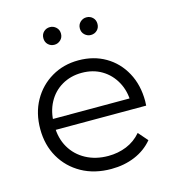

<svg xmlns="http://www.w3.org/2000/svg" viewBox="-107 -808 833 905"><g transform="rotate(-15 309.0 -355.5)"><path d="M326 5Q244 5 182 -29.5Q120 -64 85 -124.5Q50 -185 50 -263Q50 -341 83.5 -401Q117 -461 175.5 -495.5Q234 -530 307 -530Q381 -530 438.5 -496.5Q496 -463 529 -402.5Q562 -342 562 -263Q562 -258 561.5 -252.5Q561 -247 561 -241H104V-294H523L495 -273Q495 -330 470.5 -374.5Q446 -419 404 -444Q362 -469 307 -469Q253 -469 210 -444Q167 -419 143 -374Q119 -329 119 -271V-260Q119 -200 145.5 -154.5Q172 -109 219.5 -83.5Q267 -58 328 -58Q376 -58 417.5 -75Q459 -92 489 -127L529 -81Q494 -39 441.5 -17Q389 5 326 5ZM396 -630Q379 -630 366 -642Q353 -654 353 -673Q353 -692 366 -704Q379 -716 396 -716Q414 -716 426.5 -704Q439 -692 439 -673Q439 -654 426.5 -642Q414 -630 396 -630ZM218 -630Q200 -630 187.5 -642Q175 -654 175 -673Q175 -692 187.5 -704Q200 -716 218 -716Q235 -716 248 -704Q261 -692 261 -673Q261 -654 248 -642Q235 -630 218 -630Z"/></g></svg>

Font: MOST Montserrat
Style: Regular
Weight: 400
Designer: Julieta Ulanovsky
Foundry: Julieta Ulanovsky
Version: Version 8.000;March 11, 2024;FontCreator 15.0.0.2926 64-bit